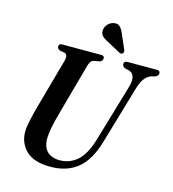

<svg xmlns="http://www.w3.org/2000/svg" viewBox="-130 -1008 1015 1126"><g transform="rotate(15 378.0 -445.0)"><path d="M502.5 -216 604.5 -561.5Q627.5 -642 575 -655.5L554.5 -659.5Q536.5 -668 537 -681.5Q537 -700 559.5 -700H738Q756 -700 756 -683.5Q756 -668 735.5 -659.5L717 -655.5Q692.5 -647.5 675 -625.5Q657.5 -603.5 644.5 -558.5L543 -212.5Q509 -95 444.2 -42Q379.5 11 278.5 11Q178 11 130.5 -36Q83 -83 84 -152.5Q84.5 -181 94.8 -226.5Q105 -272 116 -311L200.5 -614Q209.5 -648.5 187.5 -656.5L156 -662.5Q141 -670.5 141.5 -683Q142 -700 160 -700H398.5Q417.5 -700 417.5 -684Q417.5 -677 413.8 -670.8Q410 -664.5 399.5 -661L364 -654.5Q352 -651 345.8 -641.2Q339.5 -631.5 334 -611L251 -311Q235 -253.5 227.2 -214.8Q219.5 -176 219 -149Q218 -94.5 245.5 -67.2Q273 -40 322.5 -40Q383.5 -40 429.2 -80.8Q475 -121.5 502.5 -216ZM483 -851 521.5 -762.5Q523 -757.5 523.2 -752.2Q523.5 -747 519 -742.5Q510 -734 498.5 -740L414.5 -785.5Q393 -795.5 380.2 -809Q367.5 -822.5 370 -845Q371.5 -862.5 386.2 -879.2Q401 -896 423 -899.5Q445.5 -904 459.2 -890.2Q473 -876.5 483 -851Z"/></g></svg>

Font: Fraunces 144pt Soft SemiBold
Style: Italic
Weight: 600
Italic angle: -16°
Version: Version 1.000;[b76b70a41]